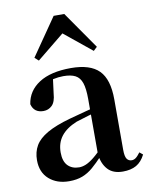

<svg xmlns="http://www.w3.org/2000/svg" viewBox="-92 -898 769 981"><g transform="rotate(-10 292.5 -407.0)"><path d="M187 16Q124 16 83.5 -19.5Q43 -55 43 -118Q43 -161 62 -193.5Q81 -226 125.5 -251.5Q170 -277 245 -298Q285 -309 334.5 -322Q384 -335 424 -344V-319Q384 -309 344 -297.5Q304 -286 277 -277Q223 -255 196 -220.5Q169 -186 169 -136Q169 -90 191 -67.5Q213 -45 250 -45Q266 -45 284.5 -52.5Q303 -60 327.5 -79.5Q352 -99 385 -135L401 -82H366Q337 -51 311.5 -29Q286 -7 256.5 4.5Q227 16 187 16ZM466 15Q415 15 388 -14.5Q361 -44 355 -94V-97V-381Q355 -435 345 -464.5Q335 -494 312 -506Q289 -518 250 -518Q224 -518 197 -512Q170 -506 134 -491L196 -516L186 -439Q183 -396 164.5 -378Q146 -360 120 -360Q71 -360 59 -406Q69 -474 129.5 -513Q190 -552 295 -552Q395 -552 440.5 -506Q486 -460 486 -356V-95Q486 -60 495 -47Q504 -34 520 -34Q531 -34 541 -41Q551 -48 565 -67L582 -53Q564 -17 536 -1Q508 15 466 15ZM426 -618 244 -766H323L141 -618L121 -636L255 -830H310L445 -636Z"/></g></svg>

Font: Noto Serif TC
Style: Bold
Weight: 700
Designer: Ryoko NISHIZUKA 西塚涼子 (kana & ideographs); Frank Grießhammer (Latin, Greek & Cyrillic); Wenlong ZHANG 张文龙 (bopomofo); San
Foundry: Adobe
Version: Version 2.002-H1;hotconv 1.1.0;makeotfexe 2.6.0